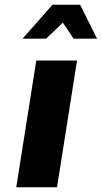

<svg xmlns="http://www.w3.org/2000/svg" viewBox="-20 -795 432 815"><path d="M49 0 134 -538H307L222 0ZM76 -631 203 -775H320L392 -631H292L247 -699L176 -631Z"/></svg>

Font: Exo Thin ExtraBold
Style: Italic
Weight: 800
Italic angle: -9°
Version: Version 2.000